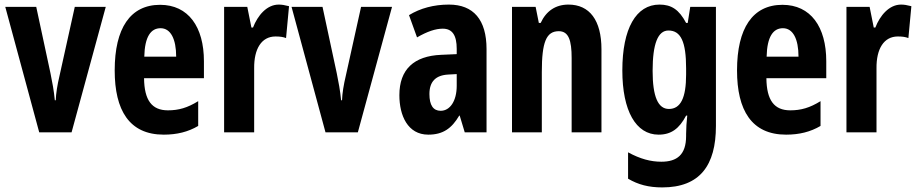

<svg xmlns="http://www.w3.org/2000/svg" viewBox="-20 -577 4001 837"><path d="M151 0H292L441 -547H306L240 -249C230 -207 224 -170 223 -140H219C215 -182 208 -219 200 -258L138 -547H3Z M678 -556C548 -556 480 -454 480 -270C480 -97 543 10 694 10C751 10 800 -2 844 -28V-136C797 -107 759 -96 712 -96C642 -96 609 -140 608 -236H869V-310C869 -460 801 -556 678 -556ZM680 -454C724 -454 748 -407 748 -330H609C611 -418 638 -454 680 -454Z M1195 -557C1143 -557 1103 -509 1083 -457H1076L1058 -547H957V0H1088V-279C1087 -364 1120 -418 1181 -418C1200 -418 1215 -416 1227 -411L1240 -550C1221 -555 1208 -557 1195 -557Z M1399 0H1540L1689 -547H1554L1488 -249C1478 -207 1472 -170 1471 -140H1467C1463 -182 1456 -219 1448 -258L1386 -547H1251Z M1937 -557C1871 -557 1812 -541 1763 -511L1798 -414C1843 -440 1879 -452 1910 -452C1952 -452 1971 -423 1971 -364V-341L1903 -338C1785 -333 1721 -275 1721 -162C1721 -74 1757 10 1847 10C1911 10 1949 -17 1982 -73H1984L2006 0H2101V-363C2101 -491 2044 -557 1937 -557ZM1934 -252 1971 -254V-203C1971 -137 1942 -94 1901 -94C1869 -94 1852 -118 1852 -167C1852 -221 1879 -249 1934 -252Z M2458 -557C2402 -557 2361 -529 2337 -477H2329L2315 -547H2212V0H2342V-263C2342 -393 2361 -441 2416 -441C2459 -441 2472 -401 2472 -324V0H2602V-362C2602 -489 2550 -557 2458 -557Z M2855 -557C2753 -557 2693 -453 2693 -270C2693 -94 2752 10 2851 10C2906 10 2941 -16 2971 -73H2976C2973 -48 2971 -15 2971 7V16C2971 98 2931 128 2863 128C2817 128 2771 116 2718 87V202C2762 228 2808 240 2867 240C3031 240 3101 144 3101 -28V-547H2989L2978 -477H2971C2940 -536 2906 -557 2855 -557ZM2894 -444C2948 -444 2971 -395 2971 -279V-252C2971 -150 2947 -102 2896 -102C2849 -102 2825 -155 2825 -268C2825 -386 2848 -444 2894 -444Z M3391 -556C3261 -556 3193 -454 3193 -270C3193 -97 3256 10 3407 10C3464 10 3513 -2 3557 -28V-136C3510 -107 3472 -96 3425 -96C3355 -96 3322 -140 3321 -236H3582V-310C3582 -460 3514 -556 3391 -556ZM3393 -454C3437 -454 3461 -407 3461 -330H3322C3324 -418 3351 -454 3393 -454Z M3908 -557C3856 -557 3816 -509 3796 -457H3789L3771 -547H3670V0H3801V-279C3800 -364 3833 -418 3894 -418C3913 -418 3928 -416 3940 -411L3953 -550C3934 -555 3921 -557 3908 -557Z"/></svg>

Font: Noto Sans Lao Looped ExtraCondensed
Style: Bold
Weight: 700
Width: 2
Designer: Mark Frömberg, Ben Mitchell
Foundry: The Fontpad Ltd
Version: Version 1.002